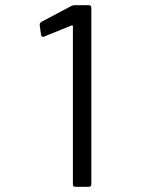

<svg xmlns="http://www.w3.org/2000/svg" viewBox="-20 -720 581 740"><path d="M268 -700H322Q332 -700 332 -690V-10Q332 0 322 0H271Q261 0 261 -10V-619Q261 -621 259.5 -622Q258 -623 256 -622L150 -579L146 -578Q140 -578 138 -586L133 -624V-626Q133 -631 140 -636L255 -697Q261 -700 268 -700Z"/></svg>

Font: Amber EN
Style: Regular
Weight: 400
Designer: Jeremy Tribby
Foundry: Tribby Type Co.
Version: Version 1.403 November 24, 2021